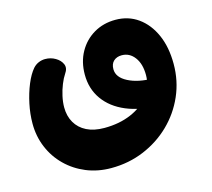

<svg xmlns="http://www.w3.org/2000/svg" viewBox="-94 -550 950 862"><g transform="rotate(-15 381.0 -119.0)"><path d="M322 200Q259.2 200 206.2 178.1Q153.1 156.1 113.8 117.3Q74.4 78.6 52.8 26.9Q31.1 -24.7 31.1 -84Q31.1 -128.9 40.9 -175.3Q50.7 -221.8 67.2 -261.7Q83.8 -301.6 103.9 -324.8Q115.6 -337.7 130.3 -343.7Q145 -349.8 160.4 -349.8Q186.1 -349.8 207.7 -337.2Q229.3 -324.7 237.9 -304.9Q246.4 -285.1 230.2 -262.3Q219.2 -246.1 209.2 -221.3Q199.1 -196.6 193.2 -169.4Q187.2 -142.3 187.2 -117.6Q187.2 -77.4 204.9 -46.7Q222.6 -15.9 256.4 1.1Q290.3 18 338.3 18Q408.4 18 463 -5.5Q517.6 -29 548.6 -70.1Q579.7 -111.2 579.7 -164Q579.7 -215.3 556.4 -246.3Q533.2 -277.2 496.9 -277.2Q473.9 -277.2 459.4 -264.1Q445 -250.9 445 -226.2Q445 -188.1 491.3 -164.3Q537.6 -140.4 607.1 -140.4Q635.4 -140.4 663.9 -147.7L648.6 -23.6Q635.9 -19.7 623.8 -18.1Q611.7 -16.6 598.9 -16.6Q513.6 -16.6 449.4 -43.6Q385.3 -70.6 350 -120.1Q314.7 -169.6 314.7 -235.9Q314.7 -294.9 340.3 -340.6Q365.9 -386.3 410.2 -412.3Q454.6 -438.3 510.7 -438.3Q570.4 -438.3 615.8 -405.9Q661.2 -373.4 686.9 -315.5Q712.6 -257.6 712.6 -179.6Q712.6 -101 682.4 -32.1Q652.2 36.8 598.7 88.8Q545.2 140.8 474.3 170.4Q403.4 200 322 200Z"/></g></svg>

Font: Playpen Sans Arabic
Style: Regular
Weight: 400
Designer: Azza Alameddine, Laura Meseguer, Veronika Burian, José Scaglione
Foundry: TypeTogether
Version: Version 2.000